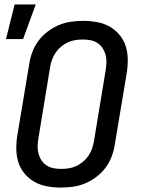

<svg xmlns="http://www.w3.org/2000/svg" viewBox="-20 -837 640 865"><path d="M255 8Q223 8 192.5 2.5Q162 -3 136.5 -17Q111 -31 91.5 -54Q72 -77 63 -105Q54 -133 53.5 -164.5Q53 -196 58 -227L112 -550Q116 -577 126 -603.5Q136 -630 153.5 -653.5Q171 -677 195 -695Q219 -713 245 -724Q271 -735 299 -739Q327 -743 354 -743Q386 -743 416.5 -737.5Q447 -732 472.5 -718Q498 -704 517.5 -681Q537 -658 546 -630Q555 -602 555.5 -570.5Q556 -539 551 -508L497 -185Q493 -158 483 -131.5Q473 -105 455.5 -81.5Q438 -58 414 -40Q390 -22 364 -11Q338 0 310 4Q282 8 255 8ZM255 -76Q272 -76 289 -78.5Q306 -81 322.5 -88.5Q339 -96 353 -107.5Q367 -119 377.5 -134Q388 -149 394 -165.5Q400 -182 403 -199L456 -521Q459 -539 459.5 -556.5Q460 -574 455.5 -590.5Q451 -607 442 -620.5Q433 -634 419.5 -643Q406 -652 389 -655.5Q372 -659 354 -659Q337 -659 320 -656.5Q303 -654 286.5 -646.5Q270 -639 256 -627.5Q242 -616 231.5 -601Q221 -586 215 -569.5Q209 -553 206 -536L153 -214Q150 -196 149.5 -178.5Q149 -161 153.5 -144.5Q158 -128 167 -114.5Q176 -101 189.5 -92Q203 -83 220 -79.5Q237 -76 255 -76ZM7 -661 46 -817H141L84 -661Z"/></svg>

Font: Iosevka Medium Extended
Style: Italic
Weight: 500
Width: 7
Italic angle: -9°
Monospace: yes
Designer: Belleve Invis
Foundry: Belleve Invis
Version: Version 32.5.0; ttfautohint (v1.8.4)